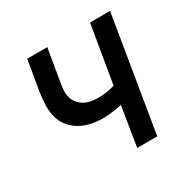

<svg xmlns="http://www.w3.org/2000/svg" viewBox="-124 -637 748 755"><g transform="rotate(-30 250.0 -260.0)"><path d="M291 0 320 -179Q299 -174 277 -171Q255 -168 233 -168Q205 -168 178 -174Q151 -180 128.5 -193.5Q106 -207 90 -228Q74 -249 68 -275Q62 -301 63.5 -329Q65 -357 69 -385L92 -520H183L158 -372Q155 -355 154 -338.5Q153 -322 157.5 -307Q162 -292 172 -280Q182 -268 195.5 -260.5Q209 -253 225 -250Q241 -247 258 -247Q277 -247 296 -250Q315 -253 333 -258L377 -520H468L382 0Z"/></g></svg>

Font: Iosevka SS18 Medium
Style: Italic
Weight: 500
Italic angle: -9°
Monospace: yes
Designer: Belleve Invis
Foundry: Belleve Invis
Version: Version 25.1.1; ttfautohint (v1.8.4)